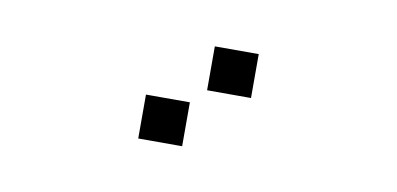

<svg xmlns="http://www.w3.org/2000/svg" viewBox="-34 -62 668 323"><g transform="rotate(10 300.0 99.5)"><path d="M313.5 12.5Q312.5 12.5 312.5 12.5Q312.5 12.5 312.5 13.5V86.5Q312.5 87.5 312.5 87.5Q312.5 87.5 313.5 87.5H386.5Q387.5 87.5 387.5 87.5Q387.5 87.5 387.5 86.5V13.5Q387.5 12.5 387.5 12.5Q387.5 12.5 386.5 12.5ZM213.5 112.5Q212.5 112.5 212.5 112.5Q212.5 112.5 212.5 113.5V186.5Q212.5 187.5 212.5 187.5Q212.5 187.5 213.5 187.5H286.5Q287.5 187.5 287.5 187.5Q287.5 187.5 287.5 186.5V113.5Q287.5 112.5 287.5 112.5Q287.5 112.5 286.5 112.5Z"/></g></svg>

Font: Doto Black
Style: Regular
Weight: 900
Monospace: yes
Version: Version 1.000